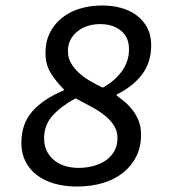

<svg xmlns="http://www.w3.org/2000/svg" viewBox="-20 -669 640 701"><path d="M261 12Q216 12 179 1.5Q142 -9 115 -29.5Q88 -50 73 -79.5Q58 -109 58 -147Q58 -218 99 -263.5Q140 -309 213 -339V-343Q182 -374 164 -404.5Q146 -435 146 -476Q146 -517 162 -549Q178 -581 206 -603.5Q234 -626 271.5 -637.5Q309 -649 353 -649Q390 -649 422.5 -640Q455 -631 479.5 -612.5Q504 -594 518 -567Q532 -540 532 -504Q532 -441 498.5 -397Q465 -353 406 -324V-320Q420 -310 435.5 -297Q451 -284 464.5 -266.5Q478 -249 486.5 -227Q495 -205 495 -177Q495 -133 478 -98.5Q461 -64 430 -39Q399 -14 356 -1Q313 12 261 12ZM355 -349Q399 -373 425 -409Q451 -445 451 -489Q451 -534 421 -557.5Q391 -581 346 -581Q322 -581 301 -574.5Q280 -568 263.5 -555Q247 -542 237.5 -524Q228 -506 228 -482Q228 -459 238.5 -440Q249 -421 266.5 -404.5Q284 -388 307 -374.5Q330 -361 355 -349ZM267 -56Q295 -56 321 -63Q347 -70 366.5 -83.5Q386 -97 397.5 -117.5Q409 -138 409 -165Q409 -190 396.5 -210Q384 -230 363 -247Q342 -264 314 -279Q286 -294 256 -310Q204 -282 172.5 -247.5Q141 -213 141 -164Q141 -137 151.5 -116.5Q162 -96 179.5 -82.5Q197 -69 219.5 -62.5Q242 -56 267 -56Z"/></svg>

Font: Source Code Pro Medium
Style: Italic
Weight: 500
Italic angle: -11°
Monospace: yes
Designer: Paul D. Hunt, Teo Tuominen
Foundry: Adobe Systems Incorporated
Version: Version 1.050;PS 1.000;hotconv 16.6.51;makeotf.lib2.5.65220